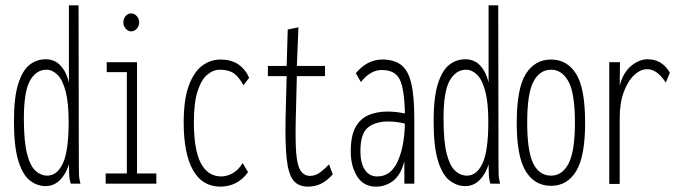

<svg xmlns="http://www.w3.org/2000/svg" viewBox="-20 -685 2544 716"><path d="M150 9Q119 9 92 -11.5Q65 -32 48.5 -85Q32 -138 32 -233Q32 -322 48 -372.5Q64 -423 90.5 -443.5Q117 -464 150 -464Q185 -464 207 -439Q229 -414 237 -377V-665H273L274 -71Q274 -53 274.5 -35.5Q275 -18 280 0H244Q239 -14 238 -34Q237 -54 237 -72Q226 -36 203.5 -13.5Q181 9 150 9ZM156 -30Q193 -30 214.5 -76Q236 -122 236 -231Q236 -303 224.5 -345.5Q213 -388 194 -406.5Q175 -425 153 -425Q115 -425 92 -384.5Q69 -344 69 -243Q69 -157 81 -111Q93 -65 113 -47.5Q133 -30 156 -30Z M374 0V-38H453V-416H378V-453H491V-38H563V0ZM469 -568Q458 -568 449 -578Q440 -588 440 -601Q440 -615 448.5 -625Q457 -635 469 -635Q481 -635 490 -625Q499 -615 499 -601Q499 -588 490 -578Q481 -568 469 -568Z M802 11Q734 11 699.5 -51Q665 -113 665 -228Q665 -314 684 -365.5Q703 -417 734 -440Q765 -463 802 -463Q879 -463 909 -395L888 -367Q871 -398 852 -411.5Q833 -425 800 -425Q775 -425 753 -406.5Q731 -388 717 -345.5Q703 -303 703 -229Q703 -127 728.5 -77.5Q754 -28 804 -27Q827 -27 848.5 -39.5Q870 -52 885 -77L905 -43Q885 -15 858.5 -2Q832 11 802 11Z M1129 11Q1092 11 1073.5 -13Q1055 -37 1049 -93.5Q1043 -150 1045 -248L1049 -401H979V-439H1049L1053 -575L1093 -583L1087 -439H1192V-401H1087L1083 -243Q1081 -163 1084.5 -116Q1088 -69 1100.5 -49.5Q1113 -30 1135 -29Q1157 -29 1175 -43Q1193 -57 1207 -72L1221 -35Q1199 -10 1176.5 0.5Q1154 11 1129 11Z M1382 11Q1336 11 1312 -27Q1288 -65 1288 -120Q1288 -179 1306 -211Q1324 -243 1355 -256Q1386 -269 1425 -269Q1455 -269 1490 -262Q1488 -354 1470.5 -389Q1453 -424 1404 -424Q1361 -424 1326 -379L1307 -412Q1349 -463 1406 -463Q1448 -463 1474.5 -444Q1501 -425 1513 -377Q1525 -329 1525 -243V0H1488V-84Q1475 -33 1446.5 -11Q1418 11 1382 11ZM1324 -121Q1324 -77 1340.5 -52Q1357 -27 1387 -27Q1437 -27 1462.5 -82Q1488 -137 1490 -224Q1475 -228 1458.5 -230Q1442 -232 1428 -232Q1380 -232 1352 -209.5Q1324 -187 1324 -121Z M1715 9Q1684 9 1657 -11.5Q1630 -32 1613.5 -85Q1597 -138 1597 -233Q1597 -322 1613 -372.5Q1629 -423 1655.5 -443.5Q1682 -464 1715 -464Q1750 -464 1772 -439Q1794 -414 1802 -377V-665H1838L1839 -71Q1839 -53 1839.5 -35.5Q1840 -18 1845 0H1809Q1804 -14 1803 -34Q1802 -54 1802 -72Q1791 -36 1768.5 -13.5Q1746 9 1715 9ZM1721 -30Q1758 -30 1779.5 -76Q1801 -122 1801 -231Q1801 -303 1789.5 -345.5Q1778 -388 1759 -406.5Q1740 -425 1718 -425Q1680 -425 1657 -384.5Q1634 -344 1634 -243Q1634 -157 1646 -111Q1658 -65 1678 -47.5Q1698 -30 1721 -30Z M2035 8Q1974 8 1940.5 -46.5Q1907 -101 1907 -227Q1907 -356 1941 -409.5Q1975 -463 2035 -463Q2095 -463 2128.5 -409.5Q2162 -356 2162 -227Q2162 -101 2128.5 -46.5Q2095 8 2035 8ZM2035 -30Q2077 -30 2100.5 -75.5Q2124 -121 2124 -228Q2124 -337 2100 -381Q2076 -425 2035 -425Q1993 -425 1969.5 -381Q1946 -337 1946 -228Q1946 -121 1968.5 -75.5Q1991 -30 2035 -30Z M2252 1V-453H2292L2291 -366Q2304 -415 2334 -439.5Q2364 -464 2395 -464Q2449 -464 2478 -414L2463 -377Q2445 -404 2428 -415.5Q2411 -427 2393 -427Q2369 -427 2345.5 -405.5Q2322 -384 2306.5 -343Q2291 -302 2291 -245V1Z"/></svg>

Font: Inconsolata ExtraCondensed Light
Style: Regular
Weight: 300
Width: 2
Monospace: yes
Designer: Raph Levien, Cyreal, Brenton Simpson
Foundry: Raph Levien, Cyreal, Google
Version: Version 3.100; ttfautohint (v1.8.4.7-5d5b)